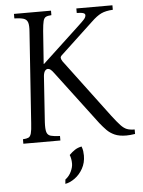

<svg xmlns="http://www.w3.org/2000/svg" viewBox="-59 -712 731 981"><g transform="rotate(-5 306.5 -221.0)"><path d="M568 4Q532 4 508.5 -6.5Q485 -17 468.5 -34Q452 -51 436 -71L230 -344Q219 -359 212 -364.5Q205 -370 198 -370Q190 -370 183.5 -362Q177 -354 175 -336L159 -100Q157 -65 162 -49Q167 -33 183.5 -28.5Q200 -24 230 -23V0H40V-23Q59 -24 68.5 -28.5Q78 -33 82.5 -49Q87 -65 89 -100L121 -565Q124 -600 118.5 -615.5Q113 -631 96.5 -636Q80 -641 50 -642V-665H240V-642Q221 -641 211.5 -636Q202 -631 198 -615.5Q194 -600 191 -565L179 -397H181L370 -573Q395 -596 404 -606.5Q413 -617 413 -627Q413 -634 404.5 -637.5Q396 -641 370 -642V-665H555V-642Q518 -640 495 -629Q472 -618 443 -590L276 -434Q268 -427 268.5 -420Q269 -413 276 -402L500 -103Q526 -69 542 -52Q558 -35 573.5 -29Q589 -23 613 -23V0Q600 2 589 3Q578 4 568 4ZM236 223 238 201Q258 186 268.5 163.5Q279 141 279 123Q279 97 271 78Q286 63 300.5 53.5Q315 44 335 40Q340 53 341.5 64.5Q343 76 343 87Q343 124 326.5 153.5Q310 183 285 201Q260 219 236 223Z"/></g></svg>

Font: Bona Nova SC
Style: Italic
Weight: 400
Italic angle: -4°
Designer: Mateusz Machalski
Foundry: Capitalics
Version: Version 4.001; ttfautohint (v1.8.4.7-5d5b)